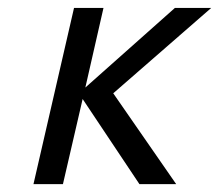

<svg xmlns="http://www.w3.org/2000/svg" viewBox="-20 -470 559 490"><path d="M190.9 -217.3 140.6 0H65.4L168.9 -449.7H244.1L197.8 -246.6L426.3 -449.7H519L269 -231.9L429.7 0H335.9Z"/></svg>

Font: Glacial Indifference
Style: Italic
Weight: 400
Designer: Alfredo Marco Pradil
Foundry: Alfredo Marco Pradil
Version: Version 1.312